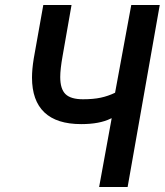

<svg xmlns="http://www.w3.org/2000/svg" viewBox="-20 -745 656 765"><path d="M425 -274 421 -272.5Q377 -250.5 303.5 -250.5Q206 -250.5 156.8 -297.2Q107.5 -344 107.5 -436Q107.5 -469 114.5 -512L152.5 -725H265L229.5 -522.5Q220 -469.5 220 -438Q220 -390.5 241 -370Q262 -349.5 310.5 -349.5Q352 -349.5 381.2 -355.8Q410.5 -362 438.5 -375.5L503 -725H616.5L488.5 0H375Z"/></svg>

Font: JuliaMono SemiBold
Style: Italic
Weight: 600
Italic angle: -9°
Monospace: yes
Designer: cormullion
Foundry: corm
Version: Version 0.056; ttfautohint (v1.8.4)